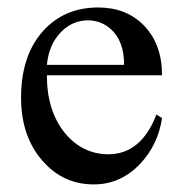

<svg xmlns="http://www.w3.org/2000/svg" viewBox="-20 -481 484 516"><path d="M415.5 -163.6Q404.8 -92.3 357.4 -41.5Q304.7 14.6 231.9 14.6Q149.9 14.6 94.7 -48.3Q36.6 -114.3 36.6 -218.3Q36.6 -330.6 94.7 -396.5Q151.9 -460.9 244.1 -460.9Q319.3 -460.9 366.7 -412.6Q415.5 -362.3 415.5 -278.8H106Q106 -182.6 154.8 -123Q201.2 -67.4 269.5 -66.4Q358.9 -65.4 400.4 -173.3ZM313.5 -306.6Q313.5 -371.6 277.3 -403.3Q251 -426.3 216.3 -426.3Q175.3 -426.3 144.5 -395.5Q111.3 -361.8 106 -306.6Z"/></svg>

Font: Dai Banna SIL Book
Style: Regular
Weight: 400
Designer: Victor Gaultney
Foundry: SIL International
Version: Version 2.000